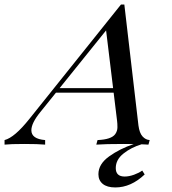

<svg xmlns="http://www.w3.org/2000/svg" viewBox="-103 -635 755 843"><path d="M362.8 -501.5 158.7 -248H393.6ZM444.3 140.1Q463.4 140.1 485.6 132.1Q507.8 124 521.5 113.8L532.2 130.9Q472.2 188 403.3 188Q367.2 188 348.1 172.4Q329.1 156.7 329.1 129.9Q329.1 85.4 376 51.8Q422.9 18.1 483.9 -2.4L439.9 -2.9Q359.4 -2.9 319.8 0L325.2 -20Q385.7 -22.5 402.8 -45.9Q412.6 -59.6 412.6 -76.4Q412.6 -93.3 411.1 -104L396 -228H142.6L74.2 -143.1Q34.7 -94.7 34.7 -63Q34.7 -24.9 95.2 -20V0Q64.9 -2.9 3.7 -2.9Q-57.6 -2.9 -83 0V-20Q-39.1 -31.2 25.9 -112.8L428.2 -615.2H442.9L504.9 -84Q509.3 -50.8 522.9 -35.9Q536.6 -21 554.2 -20L548.8 0L518.6 -1.5Q473.1 12.2 439.2 39.1Q405.3 65.9 405.3 103Q405.3 140.1 444.3 140.1Z"/></svg>

Font: PlayfairDisplaySC-Italic
Style: Italic
Weight: 400
Italic angle: -14°
Designer: Claus Eggers Sørensen
Foundry: Claus Eggers Sørensen
Version: Version 1.004;PS 001.004;hotconv 1.0.70;makeotf.lib2.5.58329